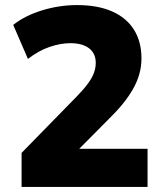

<svg xmlns="http://www.w3.org/2000/svg" viewBox="-20 -736 640 756"><path d="M65 0V-134L284 -358Q311 -386 327 -408Q343 -430 350 -449.5Q357 -469 357 -488Q357 -526 330.5 -546Q304 -566 257 -566Q218 -566 174.5 -551Q131 -536 90 -504L32 -638Q79 -675 146.5 -695.5Q214 -716 283 -716Q365 -716 421.5 -691Q478 -666 507.5 -619Q537 -572 537 -506Q537 -474 528.5 -444Q520 -414 503.5 -385Q487 -356 462.5 -326Q438 -296 406 -265L272 -130V-150H561V0Z"/></svg>

Font: Nunito Sans 9pt Black
Style: Regular
Weight: 900
Version: Version 3.101;gftools[0.9.27]